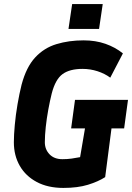

<svg xmlns="http://www.w3.org/2000/svg" viewBox="-20 -910 648 942"><path d="M291 12Q215 12 160.5 -17Q106 -46 77 -96.5Q48 -147 48 -212Q48 -247 52.5 -296.5Q57 -346 66 -398.5Q75 -451 86 -495Q109 -581 152.5 -628Q196 -675 257 -693.5Q318 -712 390 -712Q449 -712 497.5 -695Q546 -678 583 -648L521 -529Q494 -549 458.5 -560.5Q423 -572 385 -572Q322 -572 287 -546.5Q252 -521 234 -452Q225 -416 217 -372.5Q209 -329 204.5 -287Q200 -245 200 -212Q200 -177 223 -153Q246 -129 286 -129Q310 -129 331.5 -132Q353 -135 373 -139L397 -280H329L348 -420H608L589 -280H527L496 -41Q462 -19 411.5 -3.5Q361 12 291 12ZM316 -768 334 -890H484L466 -768Z"/></svg>

Font: Finlandica
Style: Bold Italic
Weight: 700
Italic angle: -8°
Designer: Niklas Ekholm, Juho Hiilivirta, Jaakko Suomalainen
Foundry: Helsinki Type Studio
Version: Version 1.064; ttfautohint (v1.8.4.7-5d5b)